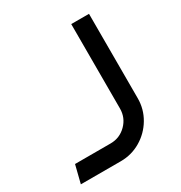

<svg xmlns="http://www.w3.org/2000/svg" viewBox="-165 -818 881 936"><g transform="rotate(-30 275.0 -350.0)"><path d="M245 0H20L45 -100H245Q297 -100 333.5 -136.5Q370 -173 370 -225V-700H470V-225Q470 -164 439.5 -112.5Q409 -61 357.5 -30.5Q306 0 245 0Z"/></g></svg>

Font: Skate blade
Style: Regular
Weight: 400
Italic angle: -7°
Designer: Valerio Brotto (Silverblur_type)
Version: Version 2.001